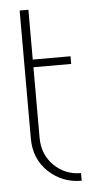

<svg xmlns="http://www.w3.org/2000/svg" viewBox="-49 -662 339 699"><g transform="rotate(-5 120.5 -312.5)"><path d="M221 -22V6Q150 6 100 -41.5Q50 -89 50 -163V-631H82V-449H220V-421H82V-163Q82 -102 122.5 -62Q163 -22 221 -22Z"/></g></svg>

Font: Poiret One
Style: Regular
Weight: 400
Designer: Denis Masharov
Foundry: Denis Masharov
Version: Version 1.001